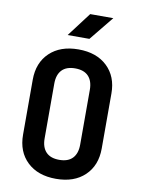

<svg xmlns="http://www.w3.org/2000/svg" viewBox="-102 -1018 804 1096"><g transform="rotate(10 300.0 -470.0)"><path d="M300 10Q195 10 133.5 -48.5Q72 -107 72 -206V-524Q72 -623 133.5 -681.5Q195 -740 300 -740Q405 -740 466.5 -681.5Q528 -623 528 -525V-206Q528 -107 466.5 -48.5Q405 10 300 10ZM300 -100Q351 -100 377 -127.5Q403 -155 403 -206V-524Q403 -575 377 -602.5Q351 -630 300 -630Q249 -630 223 -602.5Q197 -575 197 -524V-206Q197 -155 223 -127.5Q249 -100 300 -100ZM224 -810 330 -950H464L350 -810Z"/></g></svg>

Font: NKDuy Mono
Style: Bold
Weight: 700
Monospace: yes
Designer: NKDuy
Foundry: NKDuy
Version: Version 2.251; ttfautohint (v1.8.4.7-5d5b)